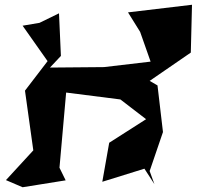

<svg xmlns="http://www.w3.org/2000/svg" viewBox="-20 -774 827 807"><path d="M629 0 609 -55 665 -219 642 -415 609 -434 782 -553 787 -754 518 -722 569 -640 613 -515 417 -492 190 -490 236 -539 228 -718 146 -678 75 -666 180 -517 85 -393 120 -142 5 -17 75 13 256 -16 230 -69 258 -385 486 -356 594 -273 439 -174 410 -10 587 -65Z"/></svg>

Font: Asimov Silicon
Style: Regular
Weight: 400
Designer: Google
Version: Version 2.000980; 2014